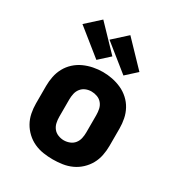

<svg xmlns="http://www.w3.org/2000/svg" viewBox="-186 -913 973 1045"><g transform="rotate(30 300.0 -390.5)"><path d="M300 8Q270 8 240 3.5Q210 -1 182.5 -13.5Q155 -26 132.5 -47Q110 -68 95.5 -94Q81 -120 75 -150Q69 -180 69 -210V-320Q69 -350 75 -380Q81 -410 95.5 -436.5Q110 -463 132.5 -483.5Q155 -504 182.5 -516.5Q210 -529 240 -535Q270 -541 300 -541Q330 -541 360 -535Q390 -529 417.5 -516.5Q445 -504 467.5 -483.5Q490 -463 504.5 -436.5Q519 -410 525 -380Q531 -350 531 -320V-210Q531 -180 525 -150Q519 -120 504.5 -94Q490 -68 467.5 -47Q445 -26 417.5 -13.5Q390 -1 360 3.5Q330 8 300 8ZM300 -112Q318 -112 336 -119Q354 -126 365.5 -140.5Q377 -155 381 -173.5Q385 -192 385 -210V-320Q385 -339 381 -357.5Q377 -376 365 -390.5Q353 -405 335 -411.5Q317 -418 299 -418Q280 -418 263 -411Q246 -404 234.5 -389.5Q223 -375 219 -356.5Q215 -338 215 -320V-210Q215 -192 219 -173.5Q223 -155 234.5 -140.5Q246 -126 264 -119Q282 -112 300 -112ZM405 -580 242 -711 328 -789 471 -640ZM235 -580 72 -711 158 -789 301 -640Z"/></g></svg>

Font: Iosevka Curly Heavy Extended
Style: Regular
Weight: 900
Width: 7
Monospace: yes
Designer: Belleve Invis
Foundry: Belleve Invis
Version: Version 11.1.0; ttfautohint (v1.8.3)